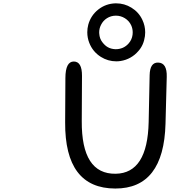

<svg xmlns="http://www.w3.org/2000/svg" viewBox="-307 -1095 1063 1135"><path d="M297.9 -845.7Q313.5 -825.2 330.6 -815.9Q348.6 -805.7 373.5 -804.2Q376 -804.2 378.4 -804.2Q399.9 -804.2 419.9 -813Q439 -821.8 453.1 -837.9Q472.7 -859.9 476.6 -889.2Q477.5 -896 477.5 -903.3Q477.5 -925.3 468.8 -944.8Q456.5 -971.7 431.2 -987.3Q406.7 -1002.4 378.4 -1002.4Q377.4 -1002.4 377 -1002.4Q348.6 -1002 325.2 -987.3Q302.2 -972.7 290 -947.8Q279.3 -926.8 279.3 -903.3Q279.3 -899.4 279.8 -895.5Q281.7 -866.7 297.9 -845.7ZM375.5 -1075.2Q377.9 -1075.2 379.9 -1075.2Q428.2 -1075.2 469.7 -1049.8Q513.2 -1023.4 534.7 -977.5Q551.3 -942.4 551.3 -903.8Q551.3 -892.6 549.8 -881.3Q542.5 -827.6 510.3 -792.5Q490.7 -769.5 463.9 -754.4Q437 -739.3 405.8 -734.4Q393.1 -732.4 380.9 -732.4Q331.1 -732.4 289.1 -758.8Q241.2 -789.1 220.7 -841.8Q209 -871.6 209 -904.3Q209 -927.2 214.8 -949.2Q230 -1003.9 273.9 -1038.6Q318.4 -1073.7 375.5 -1075.2ZM-286.6 -976.1ZM627.4 -725.1Q681.2 -724.1 678.7 -640.1L671.4 -363.3Q661.1 20 374.5 19.5Q75.7 19 78.1 -372.1L79.6 -634.3Q80.1 -731.4 129.4 -731.4Q178.2 -731 177.7 -646.5L176.3 -379.4Q174.3 -64.5 377 -67.9Q565.4 -70.8 571.8 -373.5L577.6 -650.4Q579.1 -726.1 627.4 -725.1Z"/></svg>

Font: Comic Relief
Style: Regular
Weight: 400
Designer: Jeff Davis
Foundry: Loudifier
Version: Version 1.0